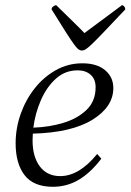

<svg xmlns="http://www.w3.org/2000/svg" viewBox="-20 -705 501 737"><path d="M183 12Q109 12 74.5 -32.5Q40 -77 40 -155Q40 -212 59 -266.5Q78 -321 112.5 -365Q147 -409 194 -435.5Q241 -462 296 -462Q352 -462 383.5 -435.5Q415 -409 415 -367Q415 -295 335 -245.5Q255 -196 106 -192Q105 -179 105 -167Q105 -103 133 -66Q161 -29 211 -29Q284 -29 353 -114L369 -96Q328 -42 282.5 -15Q237 12 183 12ZM278 -435Q230 -435 194.5 -403Q159 -371 137 -320.5Q115 -270 108 -215Q169 -217 223.5 -233.5Q278 -250 312.5 -283.5Q347 -317 347 -370Q347 -401 328 -418Q309 -435 278 -435ZM294 -511Q288 -511 281.5 -515.5Q275 -520 264 -535Q253 -550 232.5 -582Q212 -614 178 -669Q178 -675 184 -680Q190 -685 196 -685Q239 -643 268.5 -614Q298 -585 304 -578Q316 -587 341 -605.5Q366 -624 395 -645.5Q424 -667 448 -685Q453 -685 457 -680Q461 -675 461 -669Q409 -614 378.5 -582Q348 -550 332 -535Q316 -520 308.5 -515.5Q301 -511 294 -511Z"/></svg>

Font: Petrona Light
Style: Italic
Weight: 300
Italic angle: -9°
Designer: Ringo R. Seeber
Foundry: Ringo R. Seeber
Version: Version 2.001; ttfautohint (v1.8.3)